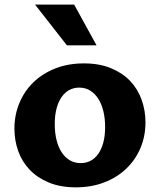

<svg xmlns="http://www.w3.org/2000/svg" viewBox="-20 -802 693 832"><path d="M308.6 9.8Q241.7 9.8 191.7 -11Q141.6 -31.7 108.4 -66.7Q75.2 -101.6 58.8 -147.7Q42.5 -193.8 42.5 -244.6Q42.5 -303.7 64 -355.5Q85.4 -407.2 124.8 -445.3Q164.1 -483.4 219.7 -505.4Q275.4 -527.3 343.8 -527.3Q410.2 -527.3 460.2 -506.8Q510.3 -486.3 543.5 -451.7Q576.7 -417 593.5 -370.4Q610.4 -323.7 610.4 -272Q610.4 -211.4 588.4 -159.9Q566.4 -108.4 526.6 -70.6Q486.8 -32.7 431.4 -11.5Q376 9.8 308.6 9.8ZM329.6 -95.2Q352.5 -95.2 371.8 -105Q391.1 -114.7 405.3 -134.5Q419.4 -154.3 427.5 -183.6Q435.5 -212.9 435.5 -252Q435.5 -288.6 428 -319.8Q420.4 -351.1 406 -373.8Q391.6 -396.5 370.8 -409.4Q350.1 -422.4 323.2 -422.4Q299.8 -422.4 280.3 -411.9Q260.7 -401.4 246.8 -381.3Q232.9 -361.3 225.1 -332Q217.3 -302.7 217.3 -264.6Q217.3 -226.1 225.1 -194.8Q232.9 -163.6 247.6 -141.4Q262.2 -119.1 283 -107.2Q303.7 -95.2 329.6 -95.2ZM270 -605.5 131.8 -782.2H301.3L398.4 -605.5Z"/></svg>

Font: Proza Libre
Style: Bold
Weight: 700
Designer: Jasper de Waard
Foundry: Jasper de Waard
Version: Version 1.000; ttfautohint (v1.4.1.8-43bc)